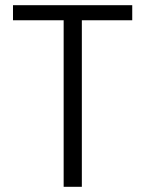

<svg xmlns="http://www.w3.org/2000/svg" viewBox="-20 -719 560 739"><path d="M489 -699V-641H295V0H225V-641H30V-699Z"/></svg>

Font: Fz Poppins Light
Style: Regular
Weight: 300
Designer: Ninad Kale (Devanagari), Jonny Pinhorn (Latin)
Foundry: Indian Type Foundry
Version: Vit hóa bi Vntype.Com & FontZin.Com